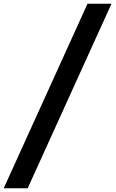

<svg xmlns="http://www.w3.org/2000/svg" viewBox="-35 -773 621 1025"><path d="M432.1 -752.9H560.1L112.8 231.9H-15.1Z"/></svg>

Font: Standard
Style: Bold
Weight: 400
Designer: Bryce Wilner
Version: Version 2.000;PS 2.0;hotconv 16.6.51;makeotf.lib2.5.65220 DE